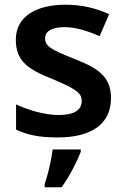

<svg xmlns="http://www.w3.org/2000/svg" viewBox="-20 -572 530 813"><path d="M450 -157C450 -250 391 -285 294 -323C196 -362 171 -376 171 -410C171 -440 200 -457 254 -457C304 -457 352 -440 402 -419L442 -512C382 -539 324 -552 258 -552C131 -552 47 -501 47 -404C47 -313 99 -278 203 -237C308 -193 326 -176 326 -144C326 -108 297 -85 228 -85C171 -85 101 -105 48 -130V-23C98 0 148 10 224 10C369 10 450 -48 450 -157ZM322 71V61H203C198 104 182 172 169 208V221H241C276 172 306 112 322 71Z"/></svg>

Font: Noto Sans Telugu SemiBold
Style: Regular
Weight: 600
Designer: Jelle Bosma - Monotype Design Team
Foundry: Monotype Imaging Inc.
Version: Version 2.005